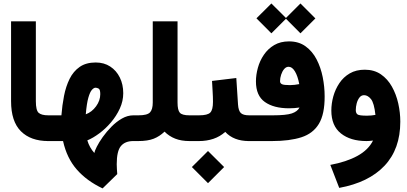

<svg xmlns="http://www.w3.org/2000/svg" viewBox="-20 -803 2317 1093"><path d="M267.1 0H254.9Q154.8 0 98.9 -55.9Q43 -111.8 43 -227.1V-681.6H184.1V-226.6Q184.1 -174.8 200.2 -160.6Q216.3 -146.5 254.9 -146.5H267.1Z M564 269.5Q474.1 227.1 417.2 162.1Q360.4 97.2 338.9 0H247.6V-146.5H329.6Q334 -203.6 344.5 -257.3Q355 -311 376.2 -354Q397.5 -397 433.6 -422.1Q469.7 -447.3 524.9 -447.3Q572.3 -447.3 607.4 -424.3Q642.6 -401.4 662.1 -361.8Q681.6 -322.3 681.6 -272.5Q681.6 -227.5 662.1 -185.1Q642.6 -142.6 611.6 -106.2Q580.6 -69.8 544.9 -43.5Q509.3 -17.1 477.1 -3.9Q489.7 37.6 517.1 67.9Q518.6 57.1 531 32.2Q543.5 7.3 564.9 -22.9Q586.4 -53.2 614.3 -81.5Q642.1 -109.9 674.1 -128.2Q706.1 -146.5 739.7 -146.5H756.3V0H738.8Q691.9 0 668.2 28.6Q644.5 57.1 644.5 131.8Q644.5 145.5 645.5 159.9Q646.5 174.3 647.5 188ZM468.3 -152.3Q502.9 -165 526.9 -197.8Q550.8 -230.5 550.8 -267.1Q550.8 -293.9 541.3 -298.8Q531.7 -303.7 523.9 -303.7Q514.2 -303.7 503.2 -291.5Q492.2 -279.3 482.9 -246.8Q473.6 -214.4 468.3 -152.3Z M916.5 -53.7Q889.2 -26.9 855 -13.4Q820.8 0 767.6 0H736.8V-146.5H768.6Q818.4 -146.5 834 -163.3Q849.6 -180.2 849.6 -219.2V-681.6H990.7V-219.2Q990.7 -176.3 1003.7 -161.4Q1016.6 -146.5 1058.1 -146.5H1073.7V0H1059.1Q1012.2 0 977.5 -13.7Q942.9 -27.3 916.5 -53.7Z M1409.2 0H1397.5Q1310.1 0 1262.2 -52.2Q1232.4 -25.4 1194.6 -12.7Q1156.7 0 1113.3 0H1054.2V-146.5H1113.3Q1162.1 -146.5 1177.2 -162.4Q1192.4 -178.2 1192.4 -223.1Q1192.4 -251.5 1190.4 -282.5Q1188.5 -313.5 1187 -342.3L1325.2 -358.9L1335 -208Q1337.4 -172.9 1350.8 -159.7Q1364.3 -146.5 1398.4 -146.5H1409.2ZM1072.3 147.9 1164.1 56.6 1255.9 147.9 1164.1 239.7Z M1439.9 -698.7 1524.9 -783.2 1607.9 -700.7 1690.4 -783.2 1775.4 -698.2 1690.4 -613.3 1607.9 -696.3 1524.9 -613.3ZM1685.1 -190.9Q1655.3 -186.5 1625.5 -186.5Q1538.6 -186.5 1487.8 -222.4Q1437 -258.3 1437 -339.4Q1437 -377 1448 -417Q1459 -457 1482.2 -491.2Q1505.4 -525.4 1541 -546.4Q1576.7 -567.4 1625.5 -567.4Q1680.7 -567.4 1719.5 -539.3Q1758.3 -511.2 1782.2 -465.1Q1806.2 -418.9 1817.1 -364Q1828.1 -309.1 1828.1 -254.9Q1828.6 -153.3 1795.4 -98.1Q1762.2 -43 1695.6 -21.5Q1628.9 0 1528.8 0H1389.6V-146.5H1534.2Q1608.4 -146.5 1640.9 -157.2Q1673.3 -168 1685.1 -190.9ZM1683.6 -324.2Q1674.8 -370.6 1658.9 -396.7Q1643.1 -422.9 1623 -422.9Q1608.4 -422.9 1597.4 -409.7Q1586.4 -396.5 1580.3 -377.4Q1574.2 -358.4 1574.2 -340.8Q1574.2 -329.1 1585 -323.7Q1595.7 -318.4 1631.3 -318.4Q1644 -318.4 1657.5 -320.1Q1670.9 -321.8 1683.6 -324.2Z M2103.5 -2.9Q2083 0 2066.4 0Q1975.1 0 1920.7 -43.5Q1866.2 -86.9 1866.2 -173.8Q1866.2 -213.4 1877.4 -254.2Q1888.7 -294.9 1911.9 -329.6Q1935.1 -364.3 1971.2 -385.3Q2007.3 -406.2 2056.6 -406.2Q2109.9 -406.2 2148.2 -379.9Q2186.5 -353.5 2210.9 -310.1Q2235.4 -266.6 2247.1 -214.4Q2258.8 -162.1 2258.8 -110.4Q2258.8 45.4 2168.9 140.6Q2079.1 235.8 1911.1 266.6L1860.4 135.7Q1952.1 118.7 2014.6 84.5Q2077.1 50.3 2103.5 -2.9ZM2117.2 -148.9Q2109.9 -216.8 2091.8 -239Q2073.7 -261.2 2052.7 -261.2Q2036.6 -261.2 2026.1 -247.6Q2015.6 -233.9 2010.5 -214.4Q2005.4 -194.8 2005.4 -176.3Q2005.4 -159.7 2014.6 -152.1Q2023.9 -144.5 2068.8 -144.5Q2093.3 -144.5 2117.2 -148.9Z"/></svg>

Font: Vazir Black WOL-UI
Style: Black-WOL-UI
Weight: 900
Designer: Saber Rastikerdar
Foundry: Saber Rastikerdar
Version: Version 30.0.0